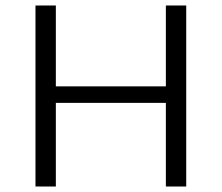

<svg xmlns="http://www.w3.org/2000/svg" viewBox="-20 -678 806 698"><path d="M583 0V-658H657V0ZM109 0V-658H183V0ZM134 -304V-364H633V-304Z"/></svg>

Font: Ysabeau Office
Style: Regular
Weight: 400
Designer: Christian Thalmann (Catharsis Fonts)
Version: Version 2.001;gftools[0.9.30]; featfreeze: tnum,lnum,ss02